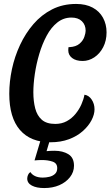

<svg xmlns="http://www.w3.org/2000/svg" viewBox="-20 -700 560 973"><path d="M236 21Q135 21 81 -41.5Q27 -104 27 -225Q27 -286 40.5 -349.5Q54 -413 81.5 -472Q109 -531 149.5 -578Q190 -625 244 -652.5Q298 -680 366 -680Q415 -680 449.5 -661.5Q484 -643 502 -610Q520 -577 520 -536Q520 -494 503 -461Q486 -428 458 -409.5Q430 -391 399 -391Q365 -391 345.5 -406Q326 -421 326 -445Q326 -457 328 -462Q329 -462 330 -461.5Q331 -461 332 -461Q365 -463 383 -478.5Q401 -494 407.5 -513.5Q414 -533 414 -544Q414 -574 395 -592.5Q376 -611 342 -611Q302 -611 270.5 -586Q239 -561 216.5 -519Q194 -477 179 -426.5Q164 -376 156.5 -325Q149 -274 149 -232Q149 -187 158.5 -150.5Q168 -114 192 -93Q216 -72 260 -72Q293 -72 318.5 -86Q344 -100 362.5 -122.5Q381 -145 392.5 -171Q404 -197 408 -220Q430 -217 444.5 -195.5Q459 -174 459 -146Q459 -120 444 -91Q429 -62 400 -36Q371 -10 329.5 5.5Q288 21 236 21ZM204 253Q165 253 141.5 240.5Q118 228 118 205Q118 196 122 186.5Q126 177 134 172Q142 185 158 192.5Q174 200 197 200Q213 200 230 196Q247 192 258.5 181.5Q270 171 270 152Q270 127 246.5 119Q223 111 192 111Q182 111 173.5 111.5Q165 112 155 113L192 -11H239L216 66Q224 65 235.5 64.5Q247 64 256 64Q298 64 326.5 81.5Q355 99 355 140Q355 172 334.5 198Q314 224 280.5 238.5Q247 253 204 253Z"/></svg>

Font: Sansita Swashed Light
Style: Regular
Weight: 400
Version: Version 1.003